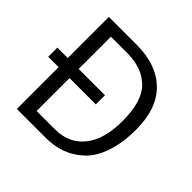

<svg xmlns="http://www.w3.org/2000/svg" viewBox="-169 -823 981 981"><g transform="rotate(45 321.0 -332.5)"><path d="M7 -302V-368H82V-665H285Q427 -665 507.5 -586.5Q588 -508 588 -357Q588 -261 564 -190Q540 -119 497.5 -78.5Q455 -38 403.5 -19Q352 0 291 0H82V-302ZM161 -601V-368H351V-302H161V-64H293Q394 -64 451 -135Q508 -206 508 -338Q508 -481 447 -541Q386 -601 279 -601Z"/></g></svg>

Font: BreeCF
Style: Light
Weight: 300
Designer: Veronika Burian, Jos Scaglione
Foundry: TypeTogether
Version: Version 0.0.2